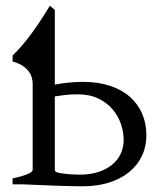

<svg xmlns="http://www.w3.org/2000/svg" viewBox="-20 -650 590 677"><path d="M173.3 -50.8Q173.3 -46.9 177.7 -43.5Q186 -40.5 196.8 -38.8Q207.5 -37.1 218.8 -36.1Q230 -35.2 241.2 -34.7Q252.4 -34.2 262.2 -34.2Q297.4 -34.2 325.7 -43.2Q354 -52.2 374.3 -68.4Q394.5 -84.5 405.3 -107.2Q416 -129.9 416 -157.2Q416 -184.1 406.5 -212.4Q397 -240.7 377.2 -264.2Q357.4 -287.6 326.9 -302.5Q296.4 -317.4 253.9 -317.4Q230.5 -317.4 210.7 -315.2Q190.9 -313 173.3 -310.1ZM496.1 -173.8Q496.1 -132.3 479.7 -98.9Q463.4 -65.4 433.8 -42Q404.3 -18.6 363.3 -5.9Q322.3 6.8 272.9 6.8Q262.2 6.8 247.3 6.6Q232.4 6.3 215.3 5.9Q198.2 5.4 180.2 4.9Q162.1 4.4 145 3.4Q104.5 2 60.1 0H24.4V-21Q57.6 -27.8 76.4 -35.9Q95.2 -43.9 95.2 -50.8V-354.5Q95.2 -365.7 91.8 -377.4Q88.4 -389.2 80.1 -399.7Q71.8 -410.2 58.3 -418.9Q44.9 -427.7 24.4 -433.1V-454.1Q63.5 -492.7 95.9 -538.3Q128.4 -584 155.8 -629.9L173.3 -615.2V-351.6Q195.3 -356 220.7 -358.6Q246.1 -361.3 272.9 -361.3Q326.2 -361.3 367.9 -347.4Q409.7 -333.5 438 -308.6Q466.3 -283.7 481.2 -249.3Q496.1 -214.8 496.1 -173.8Z"/></svg>

Font: Gentium Unicode
Style: Regular
Weight: 400
Version: Version 1.009